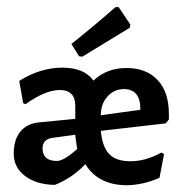

<svg xmlns="http://www.w3.org/2000/svg" viewBox="-20 -527 525 554"><path d="M467.3 -198.1Q467.3 -198.1 467.3 -182.2L457.9 -171L271 -149.5Q274.8 -104.7 294.4 -83.2Q314 -61.7 357 -61.7Q400 -61.7 445.8 -86.9L453.3 -82.2L440.2 -14Q393.5 6.5 346.7 7.5Q263.6 7.5 226.2 -53.3Q187.9 -13.1 138.3 6.5Q85 5.6 52.3 -19.2Q19.6 -43.9 19.6 -83.6Q19.6 -123.4 38.3 -146.7Q57 -170.1 91.6 -173.8L197.2 -184.1V-221.5Q197.2 -267.3 152.3 -267.3Q111.2 -267.3 53.3 -226.2L46.7 -229.9L35.5 -293.5Q96.3 -331.8 159.8 -331.8Q223.4 -331.8 249.5 -294.4Q287.9 -330.8 344.9 -330.8Q401.9 -330.8 434.6 -296.3Q467.3 -261.7 467.3 -198.1ZM271 -195.3V-194.4L385 -210.3Q386 -270.1 336.4 -270.1Q308.4 -269.2 289.7 -248.1Q271 -227.1 271 -195.3ZM102.8 -99.1Q102.8 -62.6 143.9 -62.6Q164.5 -62.6 202.8 -97.2Q198.1 -124.3 197.2 -138.3L129.9 -129Q102.8 -124.3 102.8 -99.1ZM356.1 -456.1 354.2 -446.7Q338.3 -437.4 291.1 -408.4Q243.9 -379.4 217.8 -363.6L208.4 -364.5L186 -400Q267.3 -465.4 313.1 -506.5H322.4Z"/></svg>

Font: Gurajada
Style: Regular
Weight: 400
Designer: Purushoth Kumar Guthula
Foundry: SiliconAndhra, USA.
Version: Version 1.0.3; ttfautohint (v1.2.42-39fb)